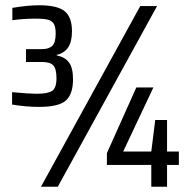

<svg xmlns="http://www.w3.org/2000/svg" viewBox="-20 -711 719 731"><path d="M26 -313V-360Q92 -354 119 -354Q162 -354 178.5 -365Q195 -376 195 -413Q195 -449 183 -462Q171 -475 140 -475H79V-524H140Q166 -524 179 -536.5Q192 -549 192 -583Q192 -608 185 -620Q178 -632 162.5 -636Q147 -640 115 -640Q68 -640 27 -634V-681Q85 -691 129 -691Q198 -691 226 -668.5Q254 -646 254 -592Q254 -552 239.5 -530.5Q225 -509 196 -502V-500Q227 -494 242.5 -473.5Q258 -453 258 -409Q258 -353 231 -328.5Q204 -304 129 -304Q78 -304 26 -313ZM136 0 514 -688H578L200 0ZM556 0V-83H387V-128L499 -378H564L449 -134H556L571 -254H616V-134H661V-83H616V0Z"/></svg>

Font: Saira Semi Condensed
Style: Regular
Weight: 400
Width: 4
Designer: Hector Gatti with collaboration of the Omnibus-Type team
Foundry: Omnibus-Type
Version: Version 1.001; ttfautohint (v1.8)